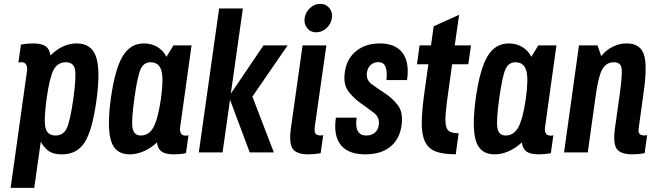

<svg xmlns="http://www.w3.org/2000/svg" viewBox="-20 -773 3303 974"><path d="M33.9 180.1H153.7L186.9 -54.3Q199 -29.7 223.1 -9.9Q247.3 10 294.3 10Q370.6 10 409.3 -50.4Q448 -110.7 469 -261.9Q490.4 -415.6 467.4 -484.1Q444.3 -552.7 369.9 -552.7Q334.3 -552.7 301 -537.9Q267.7 -523 235.9 -492Q231.6 -524 211.4 -538.4Q191.1 -552.7 148.1 -552.7Q133.7 -552.7 118.7 -551.4Q103.7 -550 85.9 -546.6L73.4 -455.3Q83.1 -457.6 88.6 -457.6Q105.7 -457.6 112.9 -444.6Q120.1 -431.7 116.7 -410.9ZM216.6 -274Q231.7 -380.9 252.1 -419Q272.4 -457.1 314.3 -457.1Q353 -457.1 360.4 -421.2Q367.7 -385.3 351.9 -271.1Q335.7 -157.7 318.3 -121.6Q300.9 -85.6 262.1 -85.6Q220.3 -85.6 210.9 -124.4Q201.4 -163.3 216.6 -274Z M859.6 -542.7 824.6 -485Q807.6 -517.3 777.8 -535Q748 -552.7 709.9 -552.7Q641.6 -552.7 602.6 -488.3Q563.6 -423.9 542.6 -275.6Q522 -125.7 543.5 -57.9Q565 10 637.3 10Q672.4 10 708.1 -5.1Q743.7 -20.3 776.1 -50.3Q780.7 -17.4 800.5 -3.7Q820.3 10 863.4 10Q877.9 10 892.2 8.6Q906.6 7.3 923.4 3.9L936.1 -87.1Q932.1 -85.4 929.1 -85.3Q926.1 -85.1 921.3 -85.1Q904.6 -85.1 897.9 -96.5Q891.1 -107.9 893.9 -127.9L951.7 -542.7ZM796.3 -271.3Q781.4 -169.6 758.5 -127.6Q735.6 -85.6 694.4 -85.6Q659.1 -85.6 652.4 -123.4Q645.6 -161.1 662.4 -279.9Q677.9 -388.1 693.6 -422.6Q709.3 -457.1 743.9 -457.1Q786.6 -457.1 798.6 -415.1Q810.7 -373.1 796.3 -271.3Z M988.6 0H1109.1L1146.9 -267.1L1246.7 0H1369.1L1260.4 -283L1439.1 -542.7H1316.7L1150.9 -297.9L1212.1 -730H1091.6Z M1525.4 -681.3Q1521.3 -651.1 1538.3 -630.1Q1555.3 -609.1 1584.1 -609.1Q1613 -609.1 1636.2 -630.1Q1659.4 -651.1 1663.6 -681.3Q1668 -711.1 1650.8 -732.3Q1633.6 -753.4 1604.4 -753.4Q1575.6 -753.4 1552.7 -732.3Q1529.9 -711.1 1525.4 -681.3ZM1515 -542.7 1456.3 -126.9Q1444.9 -48.1 1464.3 -19.1Q1483.7 10 1544 10Q1558.4 10 1573.4 8.6Q1588.4 7.3 1606.6 3.9L1619.7 -87.1Q1608.3 -85.9 1607 -85.9Q1585.9 -85.9 1579.8 -96.4Q1573.7 -107 1576.9 -129.9L1635.6 -542.7Z M2017 -135.9Q2026.3 -203 1998.2 -239.1Q1970.1 -275.3 1933.2 -299.5Q1896.3 -323.7 1866.4 -345.4Q1836.4 -367 1841.3 -404.6Q1844.4 -429 1860.6 -443.4Q1876.9 -457.9 1898.7 -457.9Q1925.4 -457.9 1935.5 -434.8Q1945.6 -411.7 1940.3 -366.7H2044.9Q2058 -456.4 2022.1 -504.6Q1986.1 -552.7 1907.6 -552.7Q1834.6 -552.7 1786.8 -514.1Q1739 -475.6 1729.3 -407.6Q1720.3 -344.3 1748.1 -308.6Q1776 -273 1811.9 -248Q1847.7 -223 1877.5 -199.9Q1907.3 -176.7 1901.4 -138.6Q1898.3 -113.3 1880.9 -99.4Q1863.4 -85.6 1838.3 -85.6Q1807.6 -85.6 1795.1 -108.1Q1782.6 -130.6 1789.1 -176H1683.9Q1670.7 -84.9 1708.9 -37.4Q1747.1 10 1832.6 10Q1911.4 10 1959 -27.7Q2006.6 -65.4 2017 -135.9Z M2108.4 -542.7 2095.3 -447.1H2153.1L2134.4 -314.4Q2120.7 -217.7 2119.5 -155.2Q2118.3 -92.7 2135.3 -56Q2152.3 -19.3 2189.9 -4.8Q2227.4 9.7 2292 9.7L2306.6 -97.3Q2277.6 -97.3 2262.4 -104.9Q2247.1 -112.4 2242.2 -136.1Q2237.3 -159.9 2241.4 -203.4Q2245.4 -246.9 2255.7 -318.7L2273.7 -447.1H2355.6L2369.4 -542.7H2286.9L2309 -698L2180.1 -639.7L2166.3 -542.7Z M2710.6 -542.7 2675.6 -485Q2658.6 -517.3 2628.8 -535Q2599 -552.7 2560.9 -552.7Q2492.6 -552.7 2453.6 -488.3Q2414.6 -423.9 2393.6 -275.6Q2373 -125.7 2394.5 -57.9Q2416 10 2488.3 10Q2523.4 10 2559.1 -5.1Q2594.7 -20.3 2627.1 -50.3Q2631.7 -17.4 2651.5 -3.7Q2671.3 10 2714.4 10Q2728.9 10 2743.2 8.6Q2757.6 7.3 2774.4 3.9L2787.1 -87.1Q2783.1 -85.4 2780.1 -85.3Q2777.1 -85.1 2772.3 -85.1Q2755.6 -85.1 2748.9 -96.5Q2742.1 -107.9 2744.9 -127.9L2802.7 -542.7ZM2647.3 -271.3Q2632.4 -169.6 2609.5 -127.6Q2586.6 -85.6 2545.4 -85.6Q2510.1 -85.6 2503.4 -123.4Q2496.6 -161.1 2513.4 -279.9Q2528.9 -388.1 2544.6 -422.6Q2560.3 -457.1 2594.9 -457.1Q2637.6 -457.1 2649.6 -415.1Q2661.7 -373.1 2647.3 -271.3Z M3094.1 -457.1Q3129.9 -457.1 3133.6 -424.6Q3137.4 -392.1 3123.3 -290.4L3100.1 -126.3Q3088.7 -47.9 3107.9 -18.9Q3127.1 10 3188.1 10Q3202.3 10 3216.9 8.6Q3231.6 7.3 3250.1 3.9L3262.9 -87.1Q3251.4 -85.9 3250.1 -85.9Q3230.1 -85.9 3223.5 -95Q3216.9 -104.1 3220.3 -124.1L3245.1 -304.9Q3265.3 -445.7 3245.6 -499.2Q3225.9 -552.7 3159.6 -552.7Q3132 -552.7 3110.1 -544.9Q3088.3 -537.1 3072.3 -526.8Q3056.3 -516.4 3045.7 -505.8Q3035.1 -495.1 3029.7 -488.4L3011.4 -542.7H2917.1L2841.4 0H2961.7L3002.6 -292.6Q3015.7 -386.6 3035.5 -421.9Q3055.3 -457.1 3094.1 -457.1Z"/></svg>

Font: Secuela ExtLt
Style: Italic
Weight: 200
Italic angle: -8°
Designer: Fernando Haro
Foundry: deFharo
Version: Version 1.704